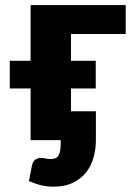

<svg xmlns="http://www.w3.org/2000/svg" viewBox="-20 -538 514 737"><path d="M252.5 -407.5V-304.5H347.5V-198.5H252.5V-111H348V2Q348 34.5 339.2 66.2Q330.5 98 311 123Q291.5 148 260.5 163.2Q229.5 178.5 185 178.5Q161 178.5 139.5 173.5Q118 168.5 91 157L103 96Q108 78.5 117.8 73.2Q127.5 68 136.5 68Q145 68 154.2 70.2Q163.5 72.5 175.5 72.5Q197 72.5 205 58Q213 43.5 213 14V0H97.5V-198.5H17.5V-304.5H97.5V-518.5H462.5V-407.5Z"/></svg>

Font: Lato ExtraBold
Style: Regular
Weight: 800
Designer: Lukasz Dziedzic with Adam Twardoch and Botio Nikoltchev
Foundry: tyPoland Lukasz Dziedzic
Version: Version 2.015; 2015-08-06; http://www.latofonts.com/